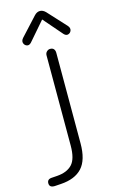

<svg xmlns="http://www.w3.org/2000/svg" viewBox="-148 -971 605 1027"><g transform="rotate(-15 155.0 -457.5)"><path d="M25 5Q-9 8 -9 -18Q-9 -41 18 -42L47 -44Q102 -48 130.5 -78Q159 -108 159 -182V-681Q159 -694 167.5 -702Q176 -710 186 -710Q200 -710 206.5 -702Q213 -694 213 -681V-180Q213 -88 173.5 -45Q134 -2 55 3ZM96 -769Q84 -756 71.5 -760Q59 -764 54.5 -777Q50 -790 62 -804L155 -905Q169 -920 186 -920Q202 -920 217 -905L310 -804Q322 -790 317.5 -777Q313 -764 300.5 -760Q288 -756 276 -769L186 -873Z"/></g></svg>

Font: Nunito VF Beta Light
Style: Regular
Weight: 300
Designer: Vernon Adams
Foundry: newtypography
Version: Version 3.001